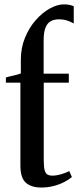

<svg xmlns="http://www.w3.org/2000/svg" viewBox="-20 -850 365 880"><path d="M169 9.5Q123.5 9.5 98.5 -12.5Q73.5 -34.5 73.5 -91.5V-471H7V-495Q14.5 -497.5 28 -500.5Q41.5 -503.5 55 -507Q68.5 -510.5 75.5 -513.5Q75.5 -529.5 75.5 -545.2Q75.5 -561 75.5 -576.5Q75.5 -630.5 94.5 -677Q113.5 -723.5 143.8 -757.8Q174 -792 208.2 -811Q242.5 -830 273 -830Q287.5 -830 298.8 -827.5Q310 -825 318 -821.5V-742.5Q302 -751.5 286 -756.5Q270 -761.5 251 -761.5Q227 -761.5 211.5 -752.2Q196 -743 188 -722Q180 -701 180 -664.5V-512.5H295.5V-471H180.5V-117.5Q180.5 -86.5 184.5 -70.8Q188.5 -55 197.5 -50Q206.5 -45 220.5 -45Q238.5 -45 261.5 -51.8Q284.5 -58.5 297.5 -66L309.5 -38.5Q296 -27 274.5 -15.8Q253 -4.5 226 2.5Q199 9.5 169 9.5Z"/></svg>

Font: Merriweather 120pt Medium
Style: Regular
Weight: 500
Version: Version 2.100